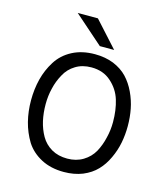

<svg xmlns="http://www.w3.org/2000/svg" viewBox="-133 -1025 996 1140"><g transform="rotate(15 365.0 -455.0)"><path d="M379.9 -765.6Q335.9 -804.7 202.1 -921.9Q233.4 -921.9 326.2 -921.9Q361.3 -882.8 467.8 -765.6Q446.3 -765.6 379.9 -765.6ZM365.2 11.7Q286.1 11.7 226.6 -19.5Q167 -50.8 132.8 -103.5Q99.6 -158.2 84 -219.7Q68.4 -281.2 68.4 -349.6Q68.4 -418.9 84 -480.5Q99.6 -542 132.8 -594.7Q167 -649.4 226.6 -680.7Q286.1 -711.9 365.2 -711.9Q428.7 -711.9 480.5 -691.4Q532.2 -669.9 565.4 -634.8Q598.6 -599.6 621.1 -551.8Q643.6 -503.9 653.3 -454.1Q663.1 -404.3 663.1 -349.6Q663.1 -295.9 653.3 -246.1Q643.6 -196.3 621.1 -148.4Q598.6 -99.6 565.4 -65.4Q532.2 -30.3 480.5 -8.8Q428.7 11.7 365.2 11.7ZM365.2 -70.3Q419.9 -70.3 461.9 -95.7Q503.9 -121.1 527.3 -163.1Q549.8 -205.1 560.5 -252.9Q572.3 -299.8 572.3 -349.6Q572.3 -423.8 553.7 -484.4Q535.2 -544.9 486.3 -587.9Q438.5 -630.9 365.2 -630.9Q309.6 -630.9 268.6 -605.5Q226.6 -580.1 204.1 -537.1Q180.7 -495.1 169.9 -448.2Q158.2 -401.4 158.2 -349.6Q158.2 -295.9 168.9 -248Q179.7 -200.2 203.1 -159.2Q226.6 -118.2 268.6 -93.8Q309.6 -70.3 365.2 -70.3Z"/></g></svg>

Font: Overpass
Style: Regular
Weight: 400
Designer: Delve Withrington, Thomas Jockin
Version: Version 3.000;DELV;Overpass; ttfautohint (v1.5)